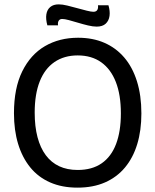

<svg xmlns="http://www.w3.org/2000/svg" viewBox="-20 -846 712 880"><path d="M335 14Q264 14 209.5 -10Q155 -34 118.5 -79Q82 -124 63 -186.5Q44 -249 44 -327Q44 -442 82 -519Q120 -596 186 -634.5Q252 -673 338 -673Q405 -673 458 -650Q511 -627 549 -583Q587 -539 607.5 -474Q628 -409 628 -326Q628 -248 609 -185.5Q590 -123 553 -78.5Q516 -34 461.5 -10Q407 14 335 14ZM336 -67Q402 -67 446 -97.5Q490 -128 512 -186Q534 -244 534 -326Q534 -411 511 -470Q488 -529 444 -560.5Q400 -592 336 -592Q274 -592 229.5 -561.5Q185 -531 162 -472.5Q139 -414 139 -330Q139 -266 152 -217Q165 -168 190 -134.5Q215 -101 251.5 -84Q288 -67 336 -67ZM423 -724Q406 -724 383 -729.5Q360 -735 337 -742Q314 -749 295 -754Q276 -759 265 -759Q254 -759 249 -751Q244 -743 246 -730H197Q189 -759 192.5 -780.5Q196 -802 210.5 -814Q225 -826 249 -826Q266 -826 288.5 -820.5Q311 -815 334.5 -808.5Q358 -802 378 -797Q398 -792 408 -792Q421 -792 426 -800.5Q431 -809 429 -822H477Q485 -795 482 -773Q479 -751 464.5 -737.5Q450 -724 423 -724Z"/></svg>

Font: Bricolage Grotesque 72pt
Style: Regular
Weight: 400
Version: Version 1.001;gftools[0.9.33.dev8+g029e19f]